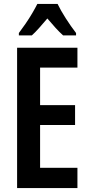

<svg xmlns="http://www.w3.org/2000/svg" viewBox="-20 -957 458 977"><path d="M374 0H67V-714H374V-613H184V-422H362V-321H184V-103H374ZM273 -937Q289 -904 314.5 -864Q340 -824 367 -789V-777H301Q282 -794 262.5 -815.5Q243 -837 221 -863Q199 -837 178.5 -814Q158 -791 142 -777H76V-789Q92 -810 110.5 -837Q129 -864 144.5 -890.5Q160 -917 170 -937Z"/></svg>

Font: Noto Sans Devanagari UI ExtraCondensed SemiBold
Style: Regular
Weight: 600
Width: 2
Designer: Jelle Bosma - Monotype Design Team
Foundry: Monotype Imaging Inc.
Version: Version 2.004; ttfautohint (v1.8.4.7-5d5b)